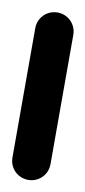

<svg xmlns="http://www.w3.org/2000/svg" viewBox="-61 -469 221 497"><g transform="rotate(10 50.0 -220.0)"><path d="M0 -50.3H100V-390.3H0ZM50.3 -100Q36.3 -100 24.8 -93.3Q13.3 -86.7 6.7 -75.2Q0 -63.7 0 -50.3Q0 -36.3 6.7 -24.8Q13.3 -13.3 24.8 -6.7Q36.3 0 50.3 0Q63.7 0 75.2 -6.7Q86.7 -13.3 93.3 -24.8Q100 -36.3 100 -50.3Q100 -63.7 93.3 -75.2Q86.7 -86.7 75.2 -93.3Q63.7 -100 50.3 -100ZM50.3 -440Q36.3 -440 24.8 -433.3Q13.3 -426.7 6.7 -415.2Q0 -403.7 0 -390.3Q0 -376.3 6.7 -364.8Q13.3 -353.3 24.8 -346.7Q36.3 -340 50.3 -340Q63.7 -340 75.2 -346.7Q86.7 -353.3 93.3 -364.8Q100 -376.3 100 -390.3Q100 -403.7 93.3 -415.2Q86.7 -426.7 75.2 -433.3Q63.7 -440 50.3 -440Z"/></g></svg>

Font: Wavefont Thin
Style: Regular
Weight: 100
Monospace: yes
Version: Version 3.005;gftools[0.9.33]